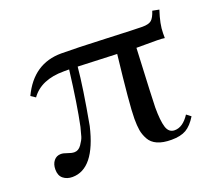

<svg xmlns="http://www.w3.org/2000/svg" viewBox="-88 -578 784 704"><g transform="rotate(-20 304.0 -226.5)"><path d="M567 -463 593 -458Q576 -407 576 -372V-353Q564 -355 546 -355H501H466Q456 -147 456 -126Q456 -74 464 -48.5Q472 -23 495 -23Q527 -23 553 -63L570 -50Q551 -19 529.5 -6.5Q508 6 472 6Q439 6 417.5 -3.5Q396 -13 386 -31.5Q376 -50 373 -68Q370 -86 370 -113Q370 -166 392 -358Q250 -364 240 -364Q233 -286 207 -144Q171 10 84 10Q63 10 48.5 -1.5Q34 -13 34 -37Q34 -58 44.5 -71Q55 -84 72 -84Q82 -84 96.5 -78.5Q111 -73 122 -73Q138 -73 149.5 -89.5Q161 -106 164.5 -117.5Q168 -129 174 -153Q191 -234 207 -365H186Q97 -365 58 -310L40 -322Q91 -430 200 -430Q257 -430 372.5 -425Q488 -420 513 -420Q538 -420 548.5 -429Q559 -438 567 -463Z"/></g></svg>

Font: Unna
Style: Regular
Weight: 400
Designer: Jorge de Buen U.
Foundry: Omnibus-Type
Version: Version 2.006;PS 002.006;hotconv 1.0.70;makeotf.lib2.5.58329